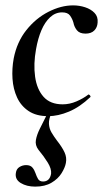

<svg xmlns="http://www.w3.org/2000/svg" viewBox="-20 -419 386 714"><path d="M159 13Q115 13 86.5 -6Q58 -25 43.5 -56.5Q29 -88 26.5 -126Q24 -164 31 -202Q43 -263 78 -307Q113 -351 160 -375Q207 -399 252 -399Q275 -399 296.5 -392Q318 -385 331.5 -371Q345 -357 343 -335Q342 -317 330.5 -305.5Q319 -294 298 -294Q276 -294 266 -306.5Q256 -319 253 -335Q249 -349 240.5 -361Q232 -373 211 -373Q186 -373 166.5 -355Q147 -337 134 -306.5Q121 -276 114 -236Q104 -181 110.5 -134Q117 -87 142 -59Q167 -31 213 -31Q239 -31 264.5 -42Q290 -53 308 -67Q310 -69 314 -65Q318 -61 316 -58Q277 -21 236.5 -4Q196 13 159 13ZM111 275Q79 275 57 261.5Q35 248 39 224Q41 209 52.5 202Q64 195 77 195Q93 195 100.5 204Q108 213 112 225Q116 237 121.5 246.5Q127 256 140 256Q165 256 170 227Q172 209 157.5 185.5Q143 162 123 138Q110 121 113.5 101.5Q117 82 128 60L158 0H172Q161 24 162 41.5Q163 59 171.5 73.5Q180 88 192 104Q211 128 220 147.5Q229 167 225 187Q222 204 209 225Q196 246 171.5 260.5Q147 275 111 275Z"/></svg>

Font: Cormorant Infant Light SemiBold
Style: Italic
Weight: 600
Italic angle: -10°
Version: Version 4.001